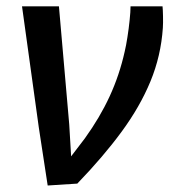

<svg xmlns="http://www.w3.org/2000/svg" viewBox="-20 -577 542 606"><path d="M130.5 8.5 102.5 -174.5 49.5 -557H166L198.5 -184.5L204.5 -83.5L248 -140.5Q295.5 -206.5 326.2 -273.2Q357 -340 373.5 -414Q378 -432.5 382.2 -459.8Q386.5 -487 389.2 -513.8Q392 -540.5 392 -557H493Q494 -548.5 494.5 -526.2Q495 -504 494 -489Q488 -400.5 455 -320.5Q422 -240.5 364 -161.5Q306 -82.5 224 2.5Z"/></svg>

Font: Merriweather Sans Italic
Style: Regular
Weight: 400
Italic angle: -7.5°
Designer: Eben Sorkin
Foundry: Eben Sorkin
Version: Version 1.008; ttfautohint (v1.7.19-72a1) -l 8 -r 50 -G 200 